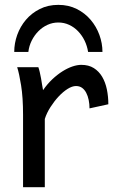

<svg xmlns="http://www.w3.org/2000/svg" viewBox="-20 -777 475 797"><path d="M75.7 0V-300.3Q75.7 -372.6 67.6 -422.6Q59.6 -472.7 51.3 -498H139.2Q142.1 -490.2 145 -477.8Q147.9 -465.3 150.4 -451.7Q152.8 -438 154.8 -424.8L158.7 -402.8Q176.3 -428.2 197 -447.8Q217.8 -467.3 239 -480.7Q260.3 -494.1 280.5 -501Q300.8 -507.8 317.4 -507.8Q348.1 -507.8 369.4 -494.4Q390.6 -481 404.1 -458.3Q417.5 -435.5 423.6 -406Q429.7 -376.5 429.7 -344.2L351.6 -327.1Q351.6 -345.2 348.1 -362.1Q344.7 -378.9 337.9 -391.8Q331.1 -404.8 320.6 -412.4Q310.1 -419.9 295.4 -419.9Q279.8 -419.9 260.7 -408Q241.7 -396 223.4 -376.5Q205.1 -356.9 189.5 -332.5Q173.8 -308.1 166 -283.2V0ZM345.7 -561.5Q341.8 -586.4 331.1 -608.4Q320.3 -630.4 304.2 -647.2Q288.1 -664.1 267.1 -673.8Q246.1 -683.6 222.2 -683.6Q198.2 -683.6 177 -673.8Q155.8 -664.1 139.2 -647.2Q122.6 -630.4 111.6 -608.4Q100.6 -586.4 97.7 -561.5H39.1Q39.1 -597.2 51.5 -632.1Q64 -667 87.6 -694.8Q111.3 -722.7 145.3 -739.7Q179.2 -756.8 222.2 -756.8Q264.6 -756.8 298.6 -739.7Q332.5 -722.7 356.2 -694.8Q379.9 -667 392.6 -632.1Q405.3 -597.2 405.3 -561.5Z"/></svg>

Font: Andika Viet
Style: Regular
Weight: 400
Designer: Victor Gaultney, Annie Olsen, Julie Remington, Don Collingsworth, Eric Hays, Becca Hirsbrunner
Foundry: SIL International
Version: Version 5.000